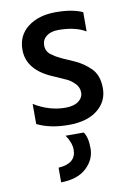

<svg xmlns="http://www.w3.org/2000/svg" viewBox="-87 -566 593 876"><g transform="rotate(-10 209.5 -127.5)"><path d="M265 51Q283 76 283 127.5Q283 179 242 217.5Q201 256 124 257V189Q206 184 206 120Q206 88 181 51ZM58 -25V-118Q128 -75 203 -75Q242 -75 263.5 -91Q285 -107 285 -131Q285 -155 268 -172.5Q251 -190 233.5 -198.5Q216 -207 174 -225Q55 -274 55 -369Q55 -436 105 -474Q155 -512 233.5 -512Q312 -512 358 -490V-401Q309 -430 232 -430Q197 -430 176.5 -414Q156 -398 156 -372Q156 -341 182 -325Q190 -320 194.5 -316.5Q199 -313 209.5 -308Q220 -303 225 -300Q240 -293 279.5 -276Q319 -259 352.5 -226.5Q386 -194 386 -133Q386 -72 338 -33.5Q290 5 204 5Q118 5 58 -25Z"/></g></svg>

Font: Hind Guntur Medium
Style: Regular
Weight: 500
Designer: Manushi Parikh, Hitesh Malaviya
Foundry: Indian Type Foundry
Version: Version 1.000;PS 1.0;hotconv 1.0.86;makeotf.lib2.5.63406; tt